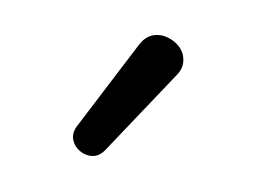

<svg xmlns="http://www.w3.org/2000/svg" viewBox="-40 -823 446 332"><g transform="rotate(10 183.0 -657.0)"><path d="M159 -558Q151 -546 139.5 -544Q128 -542 117 -548Q106 -554 101.5 -565Q97 -576 103 -589L184 -746Q192 -762 204.5 -767Q217 -772 230.5 -768.5Q244 -765 253.5 -756Q263 -747 265 -733.5Q267 -720 258 -707Z"/></g></svg>

Font: Nunito ExtraLight SemiBold
Style: Regular
Weight: 600
Version: Version 3.602